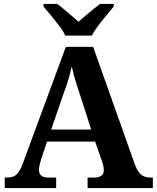

<svg xmlns="http://www.w3.org/2000/svg" viewBox="-20 -951 793 971"><path d="M4 0V-53H16Q34 -53 48 -58.5Q62 -64 73.5 -80Q85 -96 96 -126L313 -714H451L664 -114Q673 -92 683.5 -78.5Q694 -65 708.5 -59Q723 -53 741 -53H753V0H423V-53H456Q478 -53 491.5 -61.5Q505 -70 505 -91Q505 -99 503.5 -107Q502 -115 500 -122.5Q498 -130 496 -135L461 -235H218L189 -149Q187 -141 184 -130.5Q181 -120 179 -110Q177 -100 177 -92Q177 -73 188.5 -63Q200 -53 226 -53H264V0ZM239 -296H441L382 -480Q374 -503 367 -525Q360 -547 354 -569.5Q348 -592 343 -615Q338 -593 332 -571.5Q326 -550 319.5 -528.5Q313 -507 304 -485ZM310 -771Q300 -794 279.5 -820.5Q259 -847 237.5 -873Q216 -899 200 -918V-931H269Q284 -921 303 -904.5Q322 -888 342 -871.5Q362 -855 377 -841Q392 -855 412 -871.5Q432 -888 452 -904.5Q472 -921 486 -931H555V-918Q540 -899 518 -873Q496 -847 476 -820.5Q456 -794 445 -771Z"/></svg>

Font: Noto Serif Myanmar
Style: Regular
Weight: 400
Designer: Ben Mitchell and the Monotype Design Team
Foundry: Monotype Imaging Inc.
Version: Version 2.106